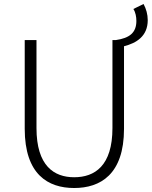

<svg xmlns="http://www.w3.org/2000/svg" viewBox="-20 -930 761 963"><path d="M352 13C483 13 602 -55 602 -284V-698C664 -714 721 -748 721 -829C721 -858 713 -886 700 -910L649 -885C660 -868 664 -845 664 -825C664 -766 630 -739 561 -729H544V-288C544 -98 455 -41 352 -41C251 -41 163 -98 163 -288V-729H104V-284C104 -55 221 13 352 13Z"/></svg>

Font: Noto Sans TC Light
Style: Regular
Weight: 300
Designer: Ryoko NISHIZUKA 西塚涼子 (kana, bopomofo & ideographs); Paul D. Hunt (Latin, Greek & Cyrillic); Sandoll Communications 산돌커뮤니
Foundry: Adobe
Version: Version 2.004;hotconv 1.0.118;makeotfexe 2.5.65603